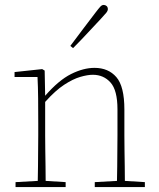

<svg xmlns="http://www.w3.org/2000/svg" viewBox="-20 -758 644 778"><path d="M43 0V-20L133 -25Q134 -51 134 -84.5Q134 -118 134.5 -151Q135 -184 135 -210V-259Q135 -312 134.5 -360Q134 -408 132 -446H39V-466L151 -478L161 -472L163 -370Q218 -433 268 -458Q318 -483 363 -483Q419 -483 451.5 -445.5Q484 -408 484 -314V-210Q484 -183 484.5 -149.5Q485 -116 485.5 -83.5Q486 -51 486 -25L567 -20V0H364V-20L454 -25Q455 -51 455 -83.5Q455 -116 455.5 -149.5Q456 -183 456 -210V-315Q456 -392 428 -423.5Q400 -455 356 -455Q335 -455 305.5 -446.5Q276 -438 240 -414.5Q204 -391 163 -345V-210Q163 -184 163.5 -150.5Q164 -117 164.5 -84Q165 -51 165 -25L246 -20V0ZM265 -572Q293 -609 319.5 -644.5Q346 -680 367 -707Q380 -724 386.5 -731Q393 -738 400 -738Q407 -738 412 -733.5Q417 -729 417 -721Q417 -714 410 -705.5Q403 -697 388 -681Q366 -658 337 -626.5Q308 -595 276 -563Z"/></svg>

Font: Source Serif 4 ExtraLight
Style: Regular
Weight: 200
Designer: Frank Grießhammer
Foundry: Adobe
Version: Version 4.005;hotconv 1.1.0;makeotfexe 2.6.0